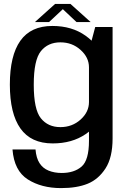

<svg xmlns="http://www.w3.org/2000/svg" viewBox="-20 -731 660 984"><path d="M293 233Q374.5 233 429.5 210.5Q484.5 188 520.8 132Q557 76 557 -21.5V-592.5H468L436 -472.5V-9.5Q436 90 398 122.8Q360 155.5 296.5 155.5Q259 155.5 229.2 143.5Q199.5 131.5 182.5 105Q165.5 78.5 162 35H44Q52.5 144 122.5 188.5Q192.5 233 293 233ZM250 4Q349.5 4 419.5 -44Q489.5 -92 489.5 -148.5L436 -208Q436 -157 393 -118.2Q350 -79.5 289.5 -79.5Q226 -79.5 189.5 -124.8Q153 -170 153 -297Q153 -423.5 189.5 -468.8Q226 -514 289.5 -514Q350 -514 393 -475.2Q436 -436.5 436 -386L489 -442.5Q489 -497.5 418.8 -547.8Q348.5 -598 248.5 -598Q138 -598 84.2 -522Q30.5 -446 30.5 -297.5Q30.5 -149 84.8 -72.5Q139 4 250 4ZM159 -618H231.5L302 -684L372 -618H444.5L341 -711H262.5Z"/></svg>

Font: Anybody UltraCondensed Thin Medium
Style: Regular
Weight: 500
Version: Version 1.111